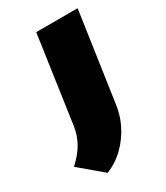

<svg xmlns="http://www.w3.org/2000/svg" viewBox="-248 -576 729 843"><g transform="rotate(-30 116.5 -154.0)"><path d="M289 -500 224 -54Q218 -2 194 46.5Q170 95 131.5 133Q93 171 42 192L-73 95Q-30 55 -10 18Q10 -19 16 -62L79 -500Z"/></g></svg>

Font: Exo 2 Black
Style: Italic
Weight: 900
Italic angle: -8°
Designer: Natanael Gama
Foundry: Natanael Gama
Version: Version 2.010